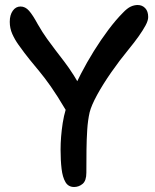

<svg xmlns="http://www.w3.org/2000/svg" viewBox="-20 -733 619 767"><path d="M276 14Q253 14 241.5 -5.5Q230 -25 226 -58.5Q222 -92 222 -135Q222 -186 230.5 -241.5Q239 -297 264 -355Q280 -393 303.5 -438.5Q327 -484 355 -529Q383 -574 413 -614Q443 -654 471 -682Q488 -700 502 -706.5Q516 -713 530 -713Q548 -713 560 -700.5Q572 -688 572 -665Q572 -651 561.5 -631.5Q551 -612 534 -588Q517 -564 494 -536Q457 -491 424 -443.5Q391 -396 368 -354Q345 -312 338 -284Q331 -253 328.5 -215Q326 -177 325.5 -134Q325 -91 325 -43Q325 -11 310 1.5Q295 14 276 14ZM287 -258Q273 -258 263 -267Q253 -276 243 -293Q208 -352 183 -387.5Q158 -423 138 -447Q118 -471 98.5 -495Q79 -519 54 -554Q39 -575 29 -597.5Q19 -620 19 -646Q19 -673 31 -690Q43 -707 62 -707Q81 -707 96 -690Q111 -673 131 -636Q150 -603 168 -578Q186 -553 202.5 -531.5Q219 -510 237 -486.5Q255 -463 275 -431.5Q295 -400 318 -356Q323 -346 325.5 -335Q328 -324 328 -312Q328 -292 317 -275Q306 -258 287 -258Z"/></svg>

Font: Shantell Sans Medium
Style: Regular
Weight: 500
Designer: Stephen Nixon, Anya Danilova, Shantell Martin
Foundry: Arrow Type
Version: Version 1.011;[c5ecc13dd]